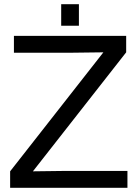

<svg xmlns="http://www.w3.org/2000/svg" viewBox="-20 -890 652 910"><path d="M28 -78 470 -642 310 -640H46V-720H578V-642L136 -78L296 -80H584V0H28ZM270 -870H354V-768H270Z"/></svg>

Font: Aspekta 400
Style: Regular
Weight: 400
Designer: Ivo Dolenc
Version: Version 2.000